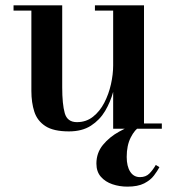

<svg xmlns="http://www.w3.org/2000/svg" viewBox="-20 -480 654 716"><path d="M574.5 143.5Q567 157.5 554.2 174.5Q541.5 191.5 517.8 203.8Q494 216 455 216Q425.5 216 399 207Q372.5 198 356 179Q339.5 160 339.5 130Q339.5 90 364 60.2Q388.5 30.5 424.5 10.8Q460.5 -9 495 -20L502 -8Q482.5 3 467.5 32.8Q452.5 62.5 452.5 105Q452.5 140 465.5 160.2Q478.5 180.5 502 180.5Q524 180.5 537.2 167Q550.5 153.5 561 135ZM212 -460V-154.5Q212 -91.5 221.5 -58Q231 -24.5 267 -24.5Q301.5 -24.5 327 -44.8Q352.5 -65 369 -97Q385.5 -129 393.8 -166Q402 -203 402 -236V-440.5H334V-460H517V-19.5H583.5V0H402V-137.5Q392 -100 372 -66.2Q352 -32.5 319 -11.2Q286 10 237 10Q179.5 10 149.2 -9.8Q119 -29.5 108 -63.5Q97 -97.5 97 -141V-440.5H30.5V-460Z"/></svg>

Font: Bodoni* 11pt Medium
Style: Regular
Weight: 500
Version: Version 2.3